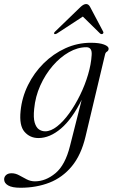

<svg xmlns="http://www.w3.org/2000/svg" viewBox="-74 -658 544 927"><path d="M339 1Q318 90 273 144.5Q228 199 164.8 223.8Q101.5 248.5 25 248.5Q-15.5 248.5 -34.8 237.2Q-54 226 -54 208Q-54 195.5 -44.5 187Q-35 178.5 -18 178.5Q0.5 178.5 18.2 188.2Q36 198 54.8 207.8Q73.5 217.5 94.5 217.5Q146.5 217.5 193.8 178.2Q241 139 264 46.5L320.5 -176.5Q274.5 -83.5 220.5 -37.5Q166.5 8.5 111.5 8.5Q70.5 8.5 44.2 -21.8Q18 -52 25.5 -123Q32 -188 61.2 -247.2Q90.5 -306.5 137 -352.5Q183.5 -398.5 241.8 -425Q300 -451.5 364.5 -451.5Q405.5 -451.5 428 -443Q450.5 -434.5 450.5 -423Q450 -413 442.5 -408.8Q435 -404.5 433 -394ZM91 -132.5Q86.5 -89.5 93.5 -66Q100.5 -42.5 114.2 -33.2Q128 -24 144 -24Q171.5 -24 201.8 -47.8Q232 -71.5 260.5 -111.2Q289 -151 312.8 -199.5Q336.5 -248 351.2 -298Q366 -348 368.5 -392Q371.5 -430 343 -430Q301 -430 258.8 -406Q216.5 -382 180.5 -340.2Q144.5 -298.5 120.5 -245Q96.5 -191.5 91 -132.5ZM421.5 -494.5Q415.5 -491 408.5 -497L326 -578L202 -497Q192 -491 188 -494.5Q184.5 -499 193 -506.5L315 -624.5Q330 -638.5 342 -638.5Q353.5 -638.5 361 -624.5L423.5 -506.5Q428 -499 421.5 -494.5Z"/></svg>

Font: Fraunces 72pt S000 Light
Style: Italic
Weight: 300
Italic angle: -16°
Version: Version 1.000; ttfautohint (v1.8.3)